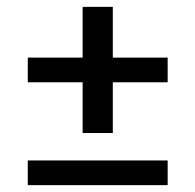

<svg xmlns="http://www.w3.org/2000/svg" viewBox="-20 -600 570 560"><path d="M221 -360V-212H309V-360H469V-432H309V-580H221V-432H61V-360ZM469 -60V-132H61V-60Z"/></svg>

Font: Domine
Style: Bold
Weight: 700
Designer: Pablo Impallari, Rodrigo Fuenzalida, Brenda Gallo
Foundry: Pablo Impallari, Rodrigo Fuenzalida, Brenda Gallo
Version: Version 2.000